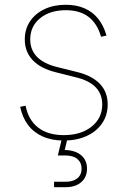

<svg xmlns="http://www.w3.org/2000/svg" viewBox="-20 -570 528 794"><path d="M243.7 11.2Q194.3 11.2 157 -5.4Q119.6 -22 95.9 -53.2Q72.3 -84.5 63.5 -128.4L85.9 -132.8Q97.2 -74.2 137.5 -42.7Q177.7 -11.2 243.7 -11.2Q314.9 -11.2 358.9 -46.4Q402.8 -81.5 402.8 -138.2Q402.8 -180.7 376.2 -208.5Q349.6 -236.3 296.9 -249.5L211.4 -271Q147.9 -286.6 115.2 -321.3Q82.5 -356 82.5 -406.7Q82.5 -449.7 104.2 -481.9Q126 -514.2 164.1 -532.2Q202.1 -550.3 252.4 -550.3Q295.4 -550.3 328.9 -535.9Q362.3 -521.5 385.3 -493.4Q408.2 -465.3 420.4 -422.9L397.9 -418Q382.3 -472.7 346.2 -500.2Q310.1 -527.8 252.4 -527.8Q186.5 -527.8 145.8 -494.6Q105 -461.4 105 -406.7Q105 -364.3 132.6 -335.4Q160.2 -306.6 215.3 -293L301.8 -271.5Q361.8 -256.3 393.6 -222.7Q425.3 -189 425.3 -138.2Q425.3 -93.8 402.3 -60.1Q379.4 -26.4 338.4 -7.6Q297.4 11.2 243.7 11.2ZM203.6 204.1V181.6H251.5Q282.7 181.6 300 167.2Q317.4 152.8 317.4 127.4Q317.4 102.5 300 87.6Q282.7 72.8 248 72.8H219.2L238.8 -9.3H259.8V0L247.6 50.3Q291 51.3 315.4 71.8Q339.8 92.3 339.8 127.4Q339.8 162.6 315.9 183.3Q292 204.1 251.5 204.1Z"/></svg>

Font: Inter 16pt Thin
Style: Regular
Weight: 250
Version: Version 4.001;git-66647c0bb